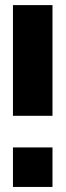

<svg xmlns="http://www.w3.org/2000/svg" viewBox="-20 -739 259 759"><path d="M187.5 0H31.2V-156.2H187.5ZM31.2 -281.2V-718.8H187.5V-281.2Z"/></svg>

Font: Signwood
Style: Regular
Weight: 400
Designer: GGBotNet
Foundry: GGBotNet
Version: 0.95